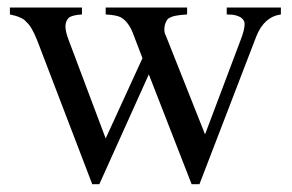

<svg xmlns="http://www.w3.org/2000/svg" viewBox="-20 -467 763 502"><path d="M714.4 -429.2Q670.9 -423.3 650.4 -372.6L501.5 14.6H481L369.1 -272.5L239.7 14.6H221.2L77.1 -361.8Q69.8 -379.9 63 -391.6Q56.2 -403.3 48.8 -409.7Q43.5 -416.5 32.2 -421.4Q21 -426.3 5.9 -429.2V-447.3H194.3V-429.2Q168.5 -427.7 159.7 -420.4Q151.4 -412.1 151.1 -398.4Q150.9 -384.8 159.7 -361.8L256.3 -105L352.5 -314.9L327.1 -381.3Q315.4 -410.2 296.4 -421.4Q285.2 -427.7 256.3 -429.2V-447.3H469.2V-429.2Q451.2 -428.2 439 -425.8Q426.8 -423.3 419.4 -418Q416.5 -415 414.1 -409.9Q411.6 -404.8 410.4 -398.4Q409.2 -392.1 409.9 -385.3Q410.6 -378.4 414.1 -372.6L516.1 -115.7L608.9 -361.8Q619.6 -389.2 619.6 -404.3Q619.6 -407.2 618.2 -411.4Q616.7 -415.5 611.8 -419.7Q606.9 -423.8 597.7 -426.5Q588.4 -429.2 572.8 -429.2V-447.3H714.4Z"/></svg>

Font: Doulos SIL
Style: Regular
Weight: 400
Designer: Walt Agee, Victor Gaultney, Peter Martin, Debbi Hosken
Foundry: SIL International
Version: Version 4.110; 2011; Maintenance release